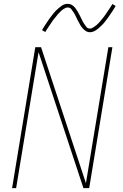

<svg xmlns="http://www.w3.org/2000/svg" viewBox="-20 -981 640 1001"><path d="M43 0 164 -735H194L428 -26L545 -735H566L445 0H415L181 -709L64 0ZM449 -813Q437 -813 427 -819.5Q417 -826 410 -834.5Q403 -843 397.5 -852.5Q392 -862 386.5 -872.5Q381 -883 376 -894Q371 -905 365 -914.5Q359 -924 352 -933Q345 -942 333 -942Q328 -942 325.5 -941Q323 -940 318.5 -938Q314 -936 309 -932.5Q304 -929 298 -923.5Q292 -918 289 -914.5Q286 -911 283 -908Q280 -905 277.5 -901.5Q275 -898 272 -894.5Q269 -891 265.5 -887Q262 -883 259 -879Q256 -875 252.5 -870Q249 -865 246 -860Q243 -855 239 -849.5Q235 -844 231.5 -838.5Q228 -833 224 -827Q220 -821 216 -814L199 -824Q206 -836 212.5 -846Q219 -856 225 -865Q231 -874 237 -882.5Q243 -891 248.5 -898Q254 -905 259 -911.5Q264 -918 269.5 -923.5Q275 -929 284 -937Q293 -945 301 -950.5Q309 -956 316.5 -958.5Q324 -961 333 -961Q345 -961 355 -955Q365 -949 372 -940Q379 -931 384.5 -921.5Q390 -912 395.5 -901.5Q401 -891 406 -880Q411 -869 417 -859.5Q423 -850 430 -841Q437 -832 449 -832Q454 -832 456.5 -833Q459 -834 463.5 -836.5Q468 -839 473 -842.5Q478 -846 484 -851Q490 -856 493 -859.5Q496 -863 499 -866Q502 -869 504.5 -872.5Q507 -876 510 -879.5Q513 -883 516.5 -887Q520 -891 523 -895.5Q526 -900 529.5 -904.5Q533 -909 536 -914Q539 -919 543 -924.5Q547 -930 550.5 -935.5Q554 -941 558 -947Q562 -953 566 -960L583 -950Q577 -939 570 -928.5Q563 -918 557 -909Q551 -900 545 -891.5Q539 -883 533.5 -876Q528 -869 523 -862.5Q518 -856 512.5 -851Q507 -846 498 -837.5Q489 -829 481 -824Q473 -819 465.5 -816Q458 -813 449 -813Z"/></svg>

Font: Iosevka Aile Thin
Style: Italic
Weight: 100
Italic angle: -9°
Designer: Belleve Invis
Foundry: Belleve Invis
Version: Version 31.1.0; ttfautohint (v1.8.4)